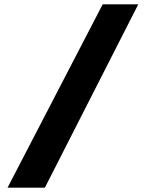

<svg xmlns="http://www.w3.org/2000/svg" viewBox="-20 -720 676 890"><path d="M456 -700H621L188 150H15Z"/></svg>

Font: Jost* Heavy
Style: Regular
Weight: 800
Version: Version 3.7